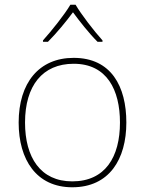

<svg xmlns="http://www.w3.org/2000/svg" viewBox="-20 -783 615 813"><path d="M300 -763H278C254 -722 199 -653 162 -612V-606H183C220 -643 261 -693 289 -731C317 -693 356 -643 393 -606H414V-612C377 -653 324 -722 300 -763ZM515 -264C515 -417 451 -538 292 -538C145 -538 59 -432 59 -264C59 -107 134 10 286 10C443 10 515 -109 515 -264ZM86 -264C86 -420 160 -513 292 -513C433 -513 488 -402 488 -264C488 -119 426 -15 286 -15C151 -15 86 -117 86 -264Z"/></svg>

Font: Noto Sans Meetei Mayek Thin
Style: Regular
Weight: 100
Designer: Monotype Design Team and Neelakash Kshetrimayum
Foundry: Monotype Imaging Inc.
Version: Version 2.002